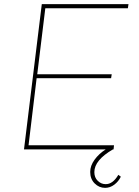

<svg xmlns="http://www.w3.org/2000/svg" viewBox="-20 -722 671 928"><path d="M199 -682 160 -363H520L517 -344H157L118 -20H531L529 0H526Q436 52 436 110Q436 136 452.5 152Q469 168 490 168Q525 169 552 123L564 132Q553 155 532.5 170.5Q512 186 488 186Q459 186 437.5 164.5Q416 143 416 109Q416 79 437 50Q458 21 491 0H96L182 -702H601L598 -682Z"/></svg>

Font: Josefin Sans Thin
Style: Italic
Weight: 200
Italic angle: -7°
Designer: Santiago Orozco
Foundry: Typemade
Version: Version 2.000